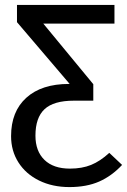

<svg xmlns="http://www.w3.org/2000/svg" viewBox="-20 -547 516 780"><path d="M476 123Q434 168 383 190.5Q332 213 262 213Q193 213 139 186.5Q85 160 55 113Q25 66 25 6Q25 -94 87 -150Q149 -206 260 -206H263L49 -457V-527H445V-451H156L359 -205V-138H280Q198 -138 161 -103.5Q124 -69 124 4Q124 67 160.5 102.5Q197 138 264 138Q313 138 350 123Q387 108 424 74Z"/></svg>

Font: FiraGO
Style: Regular
Weight: 400
Designer: bBox Type
Foundry: bBox Type GmbH
Version: Version 1.001;April 20, 2020;FontCreator 12.0.0.2555 64-bit